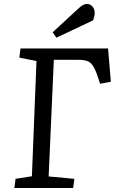

<svg xmlns="http://www.w3.org/2000/svg" viewBox="-20 -943 601 963"><path d="M58 -46 140 -59 163 -637 77 -654 83 -700H522L536 -533L482 -523L469 -562Q458 -595 446.5 -612.5Q435 -630 418.5 -636.5Q402 -643 374 -643H250L224 -58L353 -46L347 0H52ZM374 -901Q386 -912 395.5 -917.5Q405 -923 415 -923Q433 -923 444 -910Q455 -897 455 -878Q455 -870 453 -861Q451 -852 447 -841L263 -754L244 -781Z"/></svg>

Font: Literata
Style: Italic
Weight: 400
Italic angle: -2°
Designer: Latin by Veronika Burian and Jose Scaglione. Greek by Irene Vlachou. Cyrillic by Vera Evstafieva
Foundry: TypeTogether
Version: Version 3.103;gftools[0.9.29]